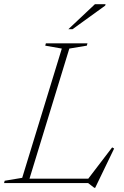

<svg xmlns="http://www.w3.org/2000/svg" viewBox="-46 -878 596 921"><path d="M286.5 -645 95.5 -21H377.5L492 -171L501.5 -165.5L410.5 23H406.5L376.5 0H-26.5L-23.5 -11L60.5 -25L250.5 -645L171 -659L174 -670H373.5L370.5 -659ZM282 -738 409.5 -858H460.5L458.5 -851L302 -738Z"/></svg>

Font: Newsreader 16pt ExtraLight
Style: Italic
Weight: 275
Italic angle: -17°
Designer: Hugues Gentile
Foundry: Production Type
Version: Version 1.003; ttfautohint (v1.8.3)